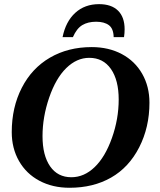

<svg xmlns="http://www.w3.org/2000/svg" viewBox="-20 -887 762 917"><path d="M546.9 -411.6Q546.9 -504.4 509.8 -557.6Q472.7 -610.8 406.2 -610.8Q346.7 -610.8 296.6 -562Q246.6 -513.2 214.8 -420.7Q183.1 -328.1 183.1 -236.8Q183.1 -145 219.2 -92.8Q255.4 -40.5 320.8 -40.5Q381.8 -40.5 432.1 -88.9Q482.4 -137.2 514.6 -228Q546.9 -318.8 546.9 -411.6ZM312 9.8Q231 9.8 168.2 -23.7Q105.5 -57.1 70.8 -117.9Q36.1 -178.7 36.1 -255.9Q36.1 -374 84 -467.5Q131.8 -561 218.5 -611.6Q305.2 -662.1 418 -662.1Q499 -662.1 561.8 -628.7Q624.5 -595.2 659.2 -534.4Q693.8 -473.6 693.8 -396.5Q693.8 -279.3 644.8 -183.3Q595.7 -87.4 510.5 -38.8Q425.3 9.8 312 9.8ZM453.1 -867.2Q512.2 -867.2 543.7 -836.2Q575.2 -805.2 575.2 -747.1Q575.2 -729 572.3 -709.5H522.9Q522 -750.5 500 -766.8Q478 -783.2 439 -783.2Q399.9 -783.2 373 -767.1Q346.2 -751 328.1 -709.5H278.8Q293.9 -784.2 339.4 -825.7Q384.8 -867.2 453.1 -867.2Z"/></svg>

Font: Tinos
Style: Bold Italic
Weight: 700
Italic angle: -16.333°
Designer: Steve Matteson
Foundry: Monotype Imaging Inc.
Version: Version 1.23